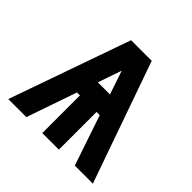

<svg xmlns="http://www.w3.org/2000/svg" viewBox="-178 -901 1080 1080"><g transform="rotate(45 362.0 -361.5)"><path d="M296.1 0V-361.3H428V0ZM500.2 -422.9V-299.8H225.8V-422.9ZM364 -564 169.2 0H25.6L280 -722.7H444.1L698.5 0H554.9Z"/></g></svg>

Font: Giphurs
Style: Regular
Weight: 400
Version: Version 2.010